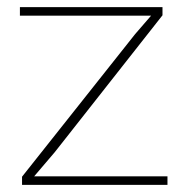

<svg xmlns="http://www.w3.org/2000/svg" viewBox="-20 -520 524 540"><path d="M42 0V-23L360 -424L405 -476H36V-500H437V-477L134 -92L76 -24H451V0Z"/></svg>

Font: Elaine Sans ExtraLight
Style: Regular
Weight: 275
Designer: Wei Huang
Foundry: Wei Huang
Version: Version 2.001;December 24, 2019;FontCreator 12.0.0.2547 64-b